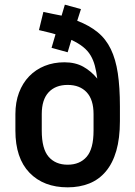

<svg xmlns="http://www.w3.org/2000/svg" viewBox="-20 -795 580 823"><path d="M270 8Q167 8 106.5 -54.5Q46 -117 46 -235V-306Q46 -357 61.5 -398Q77 -439 105 -468Q133 -497 171.5 -512.5Q210 -528 256 -528Q303 -528 337 -509Q371 -490 397 -458Q393 -489 386.5 -513.5Q380 -538 368 -558Q356 -578 336 -594Q316 -610 286 -624L270 -571L201 -590L218 -648Q202 -653 184.5 -657Q167 -661 147 -666L166 -744Q171 -743 182.5 -740.5Q194 -738 206 -735.5Q218 -733 228.5 -731Q239 -729 244 -728L258 -775L327 -756L311 -706Q363 -686 398.5 -657Q434 -628 455 -584.5Q476 -541 485 -481Q494 -421 494 -339V-276Q494 -202 478.5 -148.5Q463 -95 433.5 -60Q404 -25 362.5 -8.5Q321 8 270 8ZM270 -89Q322 -89 351.5 -123Q381 -157 381 -235V-306Q381 -368 351.5 -399.5Q322 -431 270 -431Q218 -431 188.5 -399.5Q159 -368 159 -306V-235Q159 -157 188.5 -123Q218 -89 270 -89Z"/></svg>

Font: Golos UI Medium
Style: Regular
Weight: 500
Designer: A.Korolkova, Vitaly Kuzmin
Foundry: ParaType Ltd
Version: Version 2.000